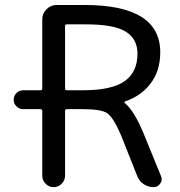

<svg xmlns="http://www.w3.org/2000/svg" viewBox="-20 -775 726 774"><path d="M150.4 -328.1Q150.4 -335 142.6 -335H73.2Q57.6 -335 46.4 -346.2Q35.2 -357.4 35.2 -373Q35.2 -388.7 46.4 -399.9Q57.6 -411.1 73.2 -411.1H142.6Q150.4 -411.1 150.4 -418V-697.3Q150.4 -720.7 167.5 -737.8Q184.6 -754.9 208 -754.9H320.3Q626 -754.9 626 -564.5Q626 -486.3 584 -434.6Q546.9 -387.7 484.4 -366.2Q482.4 -366.2 481.9 -363.8Q481.4 -361.3 483.4 -359.4Q519.5 -330.1 557.6 -240.2L628.9 -65.4Q631.8 -58.6 631.8 -52.7Q631.8 -43 626 -35.2Q616.2 -20.5 599.6 -20.5Q577.1 -20.5 559.1 -32.7Q541 -44.9 533.2 -65.4L466.8 -232.4Q436.5 -301.8 412.6 -318.4Q388.7 -335 313.5 -335H250Q242.2 -335 242.2 -328.1V-66.4Q242.2 -47.9 228.5 -34.2Q214.8 -20.5 196.3 -20.5Q177.7 -20.5 164.1 -34.2Q150.4 -47.9 150.4 -66.4ZM327.1 -676.8H250Q242.2 -676.8 242.2 -669.9V-418Q242.2 -411.1 250 -411.1H313.5Q430.7 -411.1 482.4 -447.8Q534.2 -484.4 534.2 -558.6Q534.2 -618.2 486.8 -647.5Q439.5 -676.8 327.1 -676.8Z"/></svg>

Font: Gen Jyuu Gothic Regular
Style: Regular
Weight: 400
Designer: [Source Han Sans]
Ryoko NISHIZUKA  (kana & ideographs); Paul D. Hunt (Latin, Greek & Cyrillic); Wenlong ZHANG  (bopomofo
Version: Version 1.002.20150607